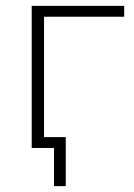

<svg xmlns="http://www.w3.org/2000/svg" viewBox="-20 -504 455 654"><path d="M164 130V0H88V-37H204V130ZM88 0V-484H403V-447H130V0Z"/></svg>

Font: Nunito Sans 12pt ExtraLight
Style: Regular
Weight: 200
Designer: Vernon Adams
Foundry: Vernon Adams
Version: Version 3.101;gftools[0.9.27]